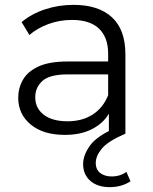

<svg xmlns="http://www.w3.org/2000/svg" viewBox="-20 -550 630 790"><path d="M428 0V-82Q404 -42 358 -18.5Q312 5 247 5Q158 5 106.5 -37.5Q55 -80 55 -148Q55 -188 74.5 -222Q94 -256 138.5 -276.5Q183 -297 258 -297H425V-329Q425 -396 387.5 -432Q350 -468 276 -468Q225 -468 179 -451Q133 -434 101 -406L69 -459Q109 -493 165 -511.5Q221 -530 283 -530Q385 -530 440.5 -479Q496 -428 496 -326V0ZM425 -158V-244H260Q184 -244 154.5 -217Q125 -190 125 -150Q125 -105 160 -78Q195 -51 258 -51Q318 -51 361 -78.5Q404 -106 425 -158ZM432 220Q381 220 351.5 194Q322 168 322 125Q322 88 351 48Q380 8 463 -27L496 0Q424 31 399 61.5Q374 92 374 120Q374 148 392.5 162Q411 176 439 176Q475 176 500 157L517 196Q480 220 432 220Z"/></svg>

Font: Montserrat
Style: Regular
Weight: 400
Designer: Julieta Ulanovsky
Foundry: Julieta Ulanovsky
Version: Version 9.000; ttfautohint (v1.8.4.7-5d5b)